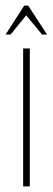

<svg xmlns="http://www.w3.org/2000/svg" viewBox="-27 -669 189 689"><path d="M80 -495V0H56V-495ZM60 -649H74L142 -545H124L67 -614L11 -545H-7Z"/></svg>

Font: Moniqa Thin Paragraph
Style: Regular
Weight: 100
Designer: Rajesh Rajput
Foundry: Rajesh Rajput
Version: Version 1.000